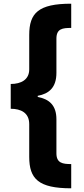

<svg xmlns="http://www.w3.org/2000/svg" viewBox="-20 -852 454 1038"><path d="M38 -398V-264C92 -264 138 -243 138 -181V-4C138 115 188 166 365 166V35C319 35 285 30 285 -23V-207C285 -283 246 -316 184 -328V-334C244 -345 285 -378 285 -458V-643C285 -697 318 -701 365 -701V-832C187 -832 138 -781 138 -663V-477C138 -421 94 -398 38 -398Z"/></svg>

Font: Noto Sans Gurmukhi Condensed Black
Style: Regular
Weight: 900
Width: 3
Designer: Jelle Bosma - Monotype Design Team
Foundry: Monotype Imaging Inc.
Version: Version 2.004